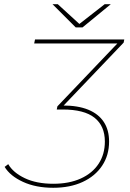

<svg xmlns="http://www.w3.org/2000/svg" viewBox="-20 -887 616 910"><path d="M232 3Q150 3 89 -25Q28 -53 2 -96L19 -109Q42 -69 97.5 -42.5Q153 -16 233 -16Q308 -16 363 -41Q418 -66 447.5 -111Q477 -156 477 -216Q477 -290 428 -329Q379 -368 277 -368H249L252 -383L542 -687L545 -681H142L146 -700H569L566 -685L275 -380L272 -387H277Q350 -387 398.5 -367Q447 -347 472 -309Q497 -271 497 -216Q497 -151 464 -101.5Q431 -52 371.5 -24.5Q312 3 232 3ZM339 -757 229 -867H254L359 -771H353L476 -867H505L371 -757Z"/></svg>

Font: Montserrat Thin Thin
Style: Italic
Weight: 250
Italic angle: -11.3°
Version: Version 9.000